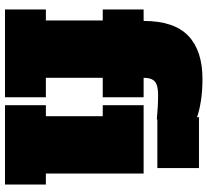

<svg xmlns="http://www.w3.org/2000/svg" viewBox="-51 -781 832 770"><g transform="rotate(90 365.0 -396.0)"><path d="M292 -556H370V-392H292V-164H370V0H18V-164H62V-392H18V-556H64Q64 -678 123.5 -735Q183 -792 297 -792Q346 -792 386 -785.5Q426 -779 450 -770V-778H654V-611H459V-609Q406 -614 361 -614Q322 -614 307 -601Q292 -588 292 -556ZM676 -164H720V0H402V-164H446V-392H402V-556H676Z"/></g></svg>

Font: Alfa Slab One
Style: Regular
Weight: 400
Designer: JM Sole
Foundry: JM Sole
Version: Version 2.000